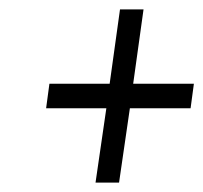

<svg xmlns="http://www.w3.org/2000/svg" viewBox="-20 -547 432 408"><path d="M78 -317H206L183 -159H233L256 -317H385L392 -369H263L285 -527H235L213 -369H85Z"/></svg>

Font: Secuela Light
Style: Italic
Weight: 300
Italic angle: -8°
Designer: Fernando Haro
Foundry: deFharo
Version: Version 1.708